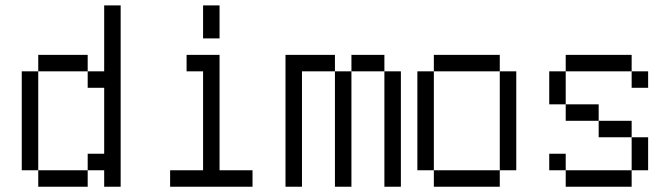

<svg xmlns="http://www.w3.org/2000/svg" viewBox="-20 -708 2540 728"><path d="M125 -62.5V0H312.5V-62.5ZM125 -62.5Q125 -62.5 125 -437.5H62.5Q62.5 -437.5 62.5 -62.5ZM375 -62.5V0H437.5V-687.5H375Q375 -687.5 375 -437.5H312.5V-375H375Q375 -375 375 -125H312.5V-62.5ZM125 -437.5H312.5V-500H125Z M937.5 0V-62.5H812.5V-500H687.5V-437.5H750Q750 -437.5 750 -62.5H625V0ZM750 -687.5Q750 -687.5 750 -562.5H812.5Q812.5 -562.5 812.5 -687.5Z M1062.5 -500Q1062.5 -500 1062.5 0H1125V-437.5H1250V0H1312.5V-437.5H1250V-500ZM1437.5 -437.5V0H1500V-437.5ZM1312.5 -437.5H1437.5V-500H1312.5Z M1625 -62.5V0H1875V-62.5ZM1625 -62.5Q1625 -62.5 1625 -437.5H1562.5Q1562.5 -437.5 1562.5 -62.5ZM1875 -62.5H1937.5Q1937.5 -62.5 1937.5 -437.5H1875Q1875 -437.5 1875 -62.5ZM1625 -437.5H1875V-500H1625Z M2437.5 -375V-437.5H2375V-375ZM2125 -62.5V0H2375V-62.5ZM2125 -62.5V-125H2062.5V-62.5ZM2375 -62.5H2437.5Q2437.5 -62.5 2437.5 -187.5H2375Q2375 -187.5 2375 -62.5ZM2375 -187.5V-250H2250V-187.5ZM2250 -250V-312.5H2125V-250ZM2125 -312.5Q2125 -312.5 2125 -437.5H2062.5Q2062.5 -437.5 2062.5 -312.5ZM2125 -437.5H2375V-500H2125Z"/></svg>

Font: CalcUnifontExMono
Style: Regular
Weight: 500
Version: Version 15.0.06